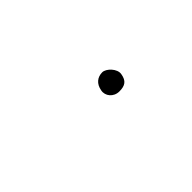

<svg xmlns="http://www.w3.org/2000/svg" viewBox="-20 -159 142 142"><g transform="rotate(-45 51.0 -87.5)"><path d="M57 -88C56 -83 60 -78 66 -78C72 -78 75 -80 76 -86C77 -91 71 -97 67 -97C62 -97 58 -94 57 -88Z"/></g></svg>

Font: Stray Cat
Style: ExLtCnObl
Weight: 200
Version: Version 1.0